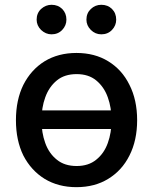

<svg xmlns="http://www.w3.org/2000/svg" viewBox="-20 -775 643 806"><path d="M487.3 -311.5Q487.3 -292 487.3 -233.4Q394.5 -233.4 115.2 -233.4Q115.2 -252.9 115.2 -311.5Q208 -311.5 487.3 -311.5ZM300.8 10.7Q224.6 10.7 167 -24.4Q110.4 -59.6 78.1 -122.1Q46.9 -185.5 46.9 -270.5Q46.9 -355.5 78.1 -418.9Q110.4 -482.4 167 -517.6Q224.6 -552.7 300.8 -552.7Q377.9 -552.7 434.6 -517.6Q492.2 -482.4 523.4 -418.9Q555.7 -355.5 555.7 -270.5Q555.7 -185.5 523.4 -122.1Q492.2 -59.6 434.6 -24.4Q377.9 10.7 300.8 10.7ZM301.8 -78.1Q351.6 -78.1 383.8 -104.5Q417 -130.9 432.6 -174.8Q448.2 -217.8 448.2 -270.5Q448.2 -323.2 432.6 -366.2Q417 -410.2 383.8 -437.5Q351.6 -463.9 301.8 -463.9Q251 -463.9 218.8 -437.5Q185.5 -410.2 169.9 -366.2Q154.3 -323.2 154.3 -270.5Q154.3 -217.8 169.9 -174.8Q185.5 -130.9 218.8 -104.5Q251 -78.1 301.8 -78.1ZM196.3 -630.9Q171.9 -630.9 152.3 -649.4Q133.8 -668 133.8 -692.4Q133.8 -719.7 152.3 -737.3Q171.9 -754.9 196.3 -754.9Q223.6 -754.9 241.2 -737.3Q258.8 -719.7 258.8 -692.4Q258.8 -668 241.2 -649.4Q223.6 -630.9 196.3 -630.9ZM405.3 -630.9Q379.9 -630.9 361.3 -649.4Q342.8 -668 342.8 -692.4Q342.8 -719.7 361.3 -737.3Q379.9 -754.9 405.3 -754.9Q432.6 -754.9 450.2 -737.3Q467.8 -719.7 467.8 -692.4Q467.8 -668 450.2 -649.4Q432.6 -630.9 405.3 -630.9Z"/></svg>

Font: DeepSea
Style: Medium
Weight: 500
Designer: Stem
Version: Version 3.019;git-0a5106e0b